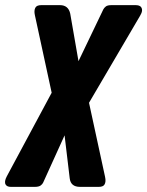

<svg xmlns="http://www.w3.org/2000/svg" viewBox="-48 -728 574 748"><path d="M263.7 0Q227.5 0 223.6 -33.2L203.6 -200.7L120.1 -16.6Q117.2 -10.3 110.4 -5.4Q103 0 87.9 0H-5.9Q-20.5 0 -25.9 -8.8Q-32.7 -20 -21.5 -41L153.3 -366.7L87.9 -668.9Q84 -686.5 89.4 -697.3Q94.2 -708 113.3 -708H185.5Q218.3 -708 225.6 -674.8L257.8 -489.7L354.5 -691.4Q357.4 -697.3 364.7 -703.1Q371.1 -708 387.2 -708H479.5Q495.1 -708 501 -701.2Q511.2 -688.5 498 -667L298.8 -327.6L361.3 -39.1Q365.7 -19.5 358.9 -8.8Q353.5 0 336.9 0Z"/></svg>

Font: Allan
Style: Bold
Weight: 700
Version: Version 1.005